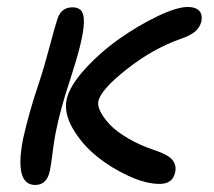

<svg xmlns="http://www.w3.org/2000/svg" viewBox="-20 -521 614 551"><path d="M438 6.8Q398.9 6.8 348.9 -16.1Q298.8 -39.1 256.8 -73.2Q214.8 -107.4 189.2 -151.6Q163.6 -195.8 170.9 -233.9Q178.7 -272.9 222.7 -321.5Q266.6 -370.1 321.5 -408.9Q376.5 -447.8 432.1 -474.4Q487.8 -501 519 -501Q541 -501 551.3 -490.5Q561.5 -480 558.1 -460Q553.7 -442.4 540 -430.7Q526.4 -418.9 498 -409.2Q419.4 -381.8 344 -322.5Q268.6 -263.2 262.2 -230Q259.8 -217.8 268.3 -200.4Q276.9 -183.1 295.2 -163.6Q313.5 -144 347.9 -123.8Q382.3 -103.5 426.8 -88.9Q462.9 -76.7 474.9 -61.8Q486.8 -46.9 482.9 -27.8Q476.6 6.8 438 6.8ZM81.1 9.8Q21 9.8 45.9 -121.1Q63 -198.2 91.8 -283.2Q106.9 -328.6 122.3 -387Q137.7 -445.3 144 -463.9Q154.3 -500 188 -500Q205.6 -500 213.6 -489.7Q221.7 -479.5 220.7 -454.6Q219.7 -429.7 210.2 -390.9Q200.7 -352.1 181.2 -292Q152.3 -205.6 139.2 -137.2Q134.8 -114.7 130.6 -80.6Q126.5 -46.4 123 -30.8Q114.7 9.8 81.1 9.8Z"/></svg>

Font: Shantell Sans Irregular
Style: Italic
Weight: 400
Italic angle: -11.31°
Designer: Stephen Nixon, Anya Danilova, Shantell Martin
Foundry: Arrow Type
Version: Version 1.006;[9816181b4]